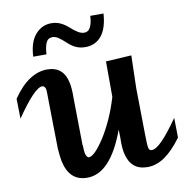

<svg xmlns="http://www.w3.org/2000/svg" viewBox="-127 -881 949 977"><g transform="rotate(-10 348.0 -392.5)"><path d="M445.3 -201.7Q367.2 11.7 246.6 11.7Q199.2 11.7 170.9 -14.9Q142.6 -41.5 131.3 -94.2Q128.9 -108.4 126.7 -125.5Q124.5 -142.6 123.5 -162.1L119.6 -401.4Q119.6 -428.2 119.1 -445.8Q118.7 -463.4 117.2 -470.7Q114.7 -477.5 110.8 -481.9Q106.9 -486.3 100.1 -486.3Q80.1 -486.3 45.7 -450.2Q11.2 -414.1 -37.1 -343.3L-39.1 -446.3Q2.4 -507.3 47.4 -536.9Q92.3 -566.4 138.7 -566.4Q223.6 -566.4 241.2 -479.5Q248 -452.1 247.1 -395L250.5 -155.8L251.5 -156.2Q252 -140.6 252.7 -130.1Q253.4 -119.6 254.4 -113.8Q260.3 -89.4 272 -89.4Q300.3 -89.4 354 -171.4Q381.3 -215.3 403.3 -264.6Q425.3 -314 442.4 -371.6L441.9 -554.7L574.2 -562.5L569.8 -394V-395L573.2 -155.3Q573.7 -100.1 577.1 -85Q580.1 -69.8 593.3 -69.8Q615.2 -69.8 649.7 -105Q684.1 -140.1 733.9 -211.4L735.4 -109.4Q690.4 -47.9 647 -18.1Q603.5 11.7 557.6 11.7Q472.2 11.7 452.1 -76.7Q444.8 -104.5 446.3 -161.1ZM471.7 -796.9Q466.8 -720.7 435.3 -682.6Q403.8 -644.5 351.6 -644.5Q326.2 -644.5 304.7 -653.8Q283.2 -663.1 262.7 -682.6Q241.2 -702.6 225.6 -713.1Q210 -723.6 194.8 -723.6Q170.9 -723.6 161.4 -701.7Q151.9 -679.7 149.9 -642.6H81.5Q85 -717.8 118.7 -756.1Q152.3 -794.4 201.2 -794.4Q226.1 -794.4 247.1 -784.9Q268.1 -775.4 289.1 -756.8Q310.1 -737.8 326.9 -727.8Q343.8 -717.8 357.9 -717.8Q380.9 -717.8 391.4 -739.7Q401.9 -761.7 403.3 -796.9Z"/></g></svg>

Font: IranNastaliq
Style: Regular
Weight: 400
Designer: Hossein Zahedi
Version: Version 1.5